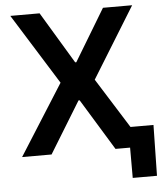

<svg xmlns="http://www.w3.org/2000/svg" viewBox="-59 -779 833 986"><g transform="rotate(-5 357.5 -286.0)"><path d="M182.1 -727.5 342.3 -460.9H348.1L508.8 -727.5H659.2L434.6 -363.3L662.6 0H509.8L348.1 -264.6H342.3L180.2 0H28.3L258.3 -363.3L31.2 -727.5ZM585 156.2V0H544.4V-105.5H714.8L710 156.2Z"/></g></svg>

Font: Inter Semi Bold
Style: Regular
Weight: 600
Designer: Rasmus Andersson
Foundry: rsms
Version: Version 4.000;git-e0f93cc